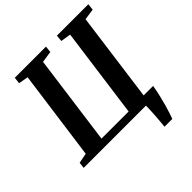

<svg xmlns="http://www.w3.org/2000/svg" viewBox="-241 -913 1269 1269"><g transform="rotate(-45 393.0 -279.0)"><path d="M569.5 185.5Q571.5 165 573.8 140.5Q576 116 577.8 90.5Q579.5 65 580.5 41.5Q581.5 18 581.5 0H-0.5L4.5 -42.5L75 -56.5L161 -685.5L93.5 -697.5L98.5 -743H390L385 -697.5L305 -685.5L219.5 -53.5H473L559 -686L488 -697.5L492.5 -743H786L781 -697.5L703 -686L618.5 -58.5H707Q700.5 -19 691.8 18Q683 55 674 87.2Q665 119.5 656.8 144.5Q648.5 169.5 642.5 185.5Z"/></g></svg>

Font: Merriweather 36pt
Style: Bold Italic
Weight: 700
Italic angle: -7.8°
Version: Version 2.101